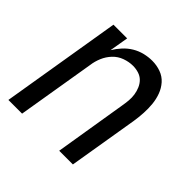

<svg xmlns="http://www.w3.org/2000/svg" viewBox="-142 -656 783 783"><g transform="rotate(45 250.0 -264.0)"><path d="M8 0 94 -520H173L159 -438Q171 -458 187 -475.5Q203 -493 223 -505Q243 -517 265.5 -522.5Q288 -528 310 -528Q336 -528 359.5 -519.5Q383 -511 399 -493Q415 -475 423.5 -452Q432 -429 434.5 -404Q437 -379 435.5 -353Q434 -327 430 -301L380 0H301L352 -312Q355 -329 356.5 -346Q358 -363 355.5 -379.5Q353 -396 346.5 -411Q340 -426 329 -437Q318 -448 302 -453Q286 -458 269 -458Q246 -458 222.5 -449.5Q199 -441 182 -423Q165 -405 155.5 -382.5Q146 -360 143 -337L87 0Z"/></g></svg>

Font: Iosevka Curly
Style: Italic
Weight: 400
Italic angle: -9°
Monospace: yes
Designer: Belleve Invis
Foundry: Belleve Invis
Version: Version 22.1.2; ttfautohint (v1.8.4)